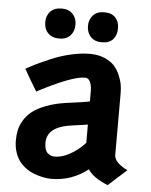

<svg xmlns="http://www.w3.org/2000/svg" viewBox="-54 -797 675 859"><g transform="rotate(5 283.5 -367.5)"><path d="M106.9 -372.1Q90.8 -397.9 76.7 -422.1Q62.5 -446.3 56.2 -458L49.8 -469.2Q70.8 -481.4 94.2 -492.9Q117.7 -504.4 158.7 -522Q199.7 -539.6 245.6 -550.3Q291.5 -561 332 -561Q369.1 -561 397.7 -548.8Q426.3 -536.6 442.1 -518.8Q458 -501 468 -477.3Q478 -453.6 481 -434.3Q483.9 -415 483.9 -396V-119.1Q483.9 -116.7 484.1 -114.3Q484.4 -111.8 487.5 -104.2Q490.7 -96.7 496.3 -90.1Q502 -83.5 514.4 -74.2Q526.9 -64.9 543.9 -57.1L461.9 17.1Q395.5 -9.3 372.1 -45.9Q298.8 11.2 208 11.2Q200.7 11.2 190.7 10.3Q180.7 9.3 163.3 5.4Q146 1.5 129.6 -4.6Q113.3 -10.7 95.7 -22.9Q78.1 -35.2 65.2 -51.3Q52.2 -67.4 43.7 -92Q35.2 -116.7 35.2 -147Q35.2 -171.4 39.6 -192.1Q43.9 -212.9 57.6 -236.3Q71.3 -259.8 93.5 -277.6Q115.7 -295.4 154.5 -310.5Q193.4 -325.7 245.1 -333Q331.5 -344.2 350.1 -349.1V-396Q350.1 -403.3 349.1 -411.6Q348.1 -419.9 345.2 -429.9Q342.3 -439.9 335.7 -446.5Q329.1 -453.1 319.8 -453.1Q260.3 -453.1 106.9 -372.1ZM207 -89.8Q242.2 -86.9 281.7 -108.6Q321.3 -130.4 350.1 -163.1V-245.1Q338.9 -242.7 293 -236.8L261.2 -231.9Q168 -214.4 168 -147Q168 -129.9 172.6 -117.4Q177.2 -105 184.8 -99.6Q192.4 -94.2 197.3 -92.3Q202.1 -90.3 207 -89.8ZM120.1 -685.1Q120.1 -714.8 138.2 -733.4Q156.2 -752 189 -752Q220.2 -752 238 -733.2Q255.9 -714.4 255.9 -685.1Q255.9 -654.8 238 -636Q220.2 -617.2 189 -617.2Q156.2 -617.2 138.2 -636Q120.1 -654.8 120.1 -685.1ZM312 -685.1Q312 -714.4 329.8 -733.2Q347.7 -752 379.9 -752Q413.1 -752 429.9 -733.6Q446.8 -715.3 446.8 -685.1Q446.8 -654.3 429.9 -635.7Q413.1 -617.2 379.9 -617.2Q347.7 -617.2 329.8 -636Q312 -654.8 312 -685.1Z"/></g></svg>

Font: Junction Bold
Style: Bold
Weight: 700
Designer: Caroline Hadilaksono
Foundry: Caroline Hadilaksono
Version: Version 001.001